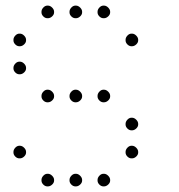

<svg xmlns="http://www.w3.org/2000/svg" viewBox="-20 -693 640 685"><path d="M149 -673Q141 -673 134.5 -666Q128 -659 128 -651V-649Q128 -641 134.5 -634.5Q141 -628 149 -628H151Q159 -628 166 -634.5Q173 -641 173 -649V-651Q173 -659 166 -666Q159 -673 151 -673ZM249 -673Q241 -673 234.5 -666Q228 -659 228 -651V-649Q228 -641 234.5 -634.5Q241 -628 249 -628H251Q259 -628 266 -634.5Q273 -641 273 -649V-651Q273 -659 266 -666Q259 -673 251 -673ZM349 -673Q341 -673 334.5 -666Q328 -659 328 -651V-649Q328 -641 334.5 -634.5Q341 -628 349 -628H351Q359 -628 366 -634.5Q373 -641 373 -649V-651Q373 -659 366 -666Q359 -673 351 -673ZM49 -573Q41 -573 34.5 -566Q28 -559 28 -551V-549Q28 -541 34.5 -534.5Q41 -528 49 -528H51Q59 -528 66 -534.5Q73 -541 73 -549V-551Q73 -559 66 -566Q59 -573 51 -573ZM449 -573Q441 -573 434.5 -566Q428 -559 428 -551V-549Q428 -541 434.5 -534.5Q441 -528 449 -528H451Q459 -528 466 -534.5Q473 -541 473 -549V-551Q473 -559 466 -566Q459 -573 451 -573ZM49 -473Q41 -473 34.5 -466Q28 -459 28 -451V-449Q28 -441 34.5 -434.5Q41 -428 49 -428H51Q59 -428 66 -434.5Q73 -441 73 -449V-451Q73 -459 66 -466Q59 -473 51 -473ZM149 -373Q141 -373 134.5 -366Q128 -359 128 -351V-349Q128 -341 134.5 -334.5Q141 -328 149 -328H151Q159 -328 166 -334.5Q173 -341 173 -349V-351Q173 -359 166 -366Q159 -373 151 -373ZM249 -373Q241 -373 234.5 -366Q228 -359 228 -351V-349Q228 -341 234.5 -334.5Q241 -328 249 -328H251Q259 -328 266 -334.5Q273 -341 273 -349V-351Q273 -359 266 -366Q259 -373 251 -373ZM349 -373Q341 -373 334.5 -366Q328 -359 328 -351V-349Q328 -341 334.5 -334.5Q341 -328 349 -328H351Q359 -328 366 -334.5Q373 -341 373 -349V-351Q373 -359 366 -366Q359 -373 351 -373ZM449 -273Q441 -273 434.5 -266Q428 -259 428 -251V-249Q428 -241 434.5 -234.5Q441 -228 449 -228H451Q459 -228 466 -234.5Q473 -241 473 -249V-251Q473 -259 466 -266Q459 -273 451 -273ZM49 -173Q41 -173 34.5 -166Q28 -159 28 -151V-149Q28 -141 34.5 -134.5Q41 -128 49 -128H51Q59 -128 66 -134.5Q73 -141 73 -149V-151Q73 -159 66 -166Q59 -173 51 -173ZM449 -173Q441 -173 434.5 -166Q428 -159 428 -151V-149Q428 -141 434.5 -134.5Q441 -128 449 -128H451Q459 -128 466 -134.5Q473 -141 473 -149V-151Q473 -159 466 -166Q459 -173 451 -173ZM149 -73Q141 -73 134.5 -66Q128 -59 128 -51V-49Q128 -41 134.5 -34.5Q141 -28 149 -28H151Q159 -28 166 -34.5Q173 -41 173 -49V-51Q173 -59 166 -66Q159 -73 151 -73ZM249 -73Q241 -73 234.5 -66Q228 -59 228 -51V-49Q228 -41 234.5 -34.5Q241 -28 249 -28H251Q259 -28 266 -34.5Q273 -41 273 -49V-51Q273 -59 266 -66Q259 -73 251 -73ZM349 -73Q341 -73 334.5 -66Q328 -59 328 -51V-49Q328 -41 334.5 -34.5Q341 -28 349 -28H351Q359 -28 366 -34.5Q373 -41 373 -49V-51Q373 -59 366 -66Q359 -73 351 -73Z"/></svg>

Font: Doto Rounded Light
Style: Regular
Weight: 300
Monospace: yes
Version: Version 1.000